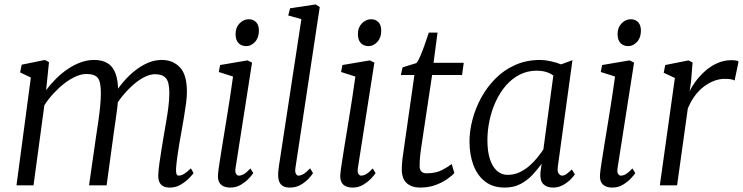

<svg xmlns="http://www.w3.org/2000/svg" viewBox="-20 -838 3359 868"><path d="M201.5 -557 188.5 -430.5Q209 -458 234 -482.8Q259 -507.5 287.2 -526.5Q315.5 -545.5 345.2 -556.2Q375 -567 405 -567Q442.5 -567 466.5 -552.2Q490.5 -537.5 502.2 -506Q514 -474.5 514 -424.5Q514 -420.5 513.8 -416.8Q513.5 -413 513.5 -409Q513.5 -405 513 -400.5L499.5 -416Q518 -445.5 542 -472.8Q566 -500 593.5 -521.2Q621 -542.5 650.8 -554.8Q680.5 -567 711.5 -567Q761.5 -567 793.2 -533.8Q825 -500.5 825 -423Q825 -400 821 -369.8Q817 -339.5 811.5 -307.5Q806 -275.5 801 -246.5Q796.5 -221 791.2 -191.5Q786 -162 782 -132.5Q778 -103 776 -78Q775 -61.5 777.5 -52.8Q780 -44 787.5 -44Q799.5 -44 812.2 -51.8Q825 -59.5 843 -77L855 -55.5Q850 -48 835 -32.5Q820 -17 797.5 -3.5Q775 10 747.5 10Q729.5 10 717.8 3.8Q706 -2.5 700.5 -15.2Q695 -28 695.5 -47.5Q696.5 -71 700.8 -101.5Q705 -132 710.5 -164.2Q716 -196.5 720.5 -225.5Q725 -253.5 731 -286.8Q737 -320 741.2 -354Q745.5 -388 745.5 -418Q745.5 -467.5 729.8 -485Q714 -502.5 681 -502.5Q659.5 -502.5 634.8 -490.5Q610 -478.5 585 -457Q560 -435.5 537.2 -408.2Q514.5 -381 497 -350.5L514.5 -398Q513 -374.5 509.8 -348Q506.5 -321.5 502.8 -295.5Q499 -269.5 495.5 -246L462 0H382.5L414.5 -222.5Q419 -251.5 424 -285.8Q429 -320 432.5 -354.2Q436 -388.5 436 -418Q436 -468 422 -485.8Q408 -503.5 370.5 -503.5Q348.5 -503.5 323.2 -492.5Q298 -481.5 272.2 -461.8Q246.5 -442 222.8 -416.5Q199 -391 180.5 -362L131.5 0H54.5L119.5 -487.5L71 -510.5L78 -545.5L183 -567Z M1021 10Q1004 10 990.8 4.2Q977.5 -1.5 970.8 -14.5Q964 -27.5 965.5 -49.5Q967 -68 972.8 -104.8Q978.5 -141.5 986.2 -189.5Q994 -237.5 1002.8 -290.5Q1011.5 -343.5 1019.5 -395.5Q1027.5 -447.5 1033.5 -492L969 -512.5L975 -544L1099 -565L1119.5 -555L1045 -79Q1042 -60.5 1047.2 -52.2Q1052.5 -44 1059.5 -44Q1070.5 -44 1082.8 -51Q1095 -58 1112 -76.5L1125 -55.5Q1120.5 -48 1106.2 -32.5Q1092 -17 1070.2 -3.5Q1048.5 10 1021 10ZM1094 -629.5Q1071.5 -629.5 1058.2 -643.2Q1045 -657 1045 -684.5Q1045 -714 1063.2 -732.5Q1081.5 -751 1105 -751Q1125 -751 1137.8 -737.8Q1150.5 -724.5 1150.5 -699.5Q1150.5 -667.5 1132.8 -648.5Q1115 -629.5 1094 -629.5Z M1315.5 -78.5Q1313 -61.5 1317.5 -52.8Q1322 -44 1329 -44Q1339 -44 1351.5 -51Q1364 -58 1382 -77L1395 -55.5Q1391 -48 1377.2 -32.5Q1363.5 -17 1341.5 -3.5Q1319.5 10 1289.5 10Q1272.5 10 1260.8 4Q1249 -2 1243 -15.5Q1237 -29 1237.5 -50.5Q1237.5 -54 1238 -60Q1238.5 -66 1239.2 -72.5Q1240 -79 1240.5 -84L1342.5 -751.5L1283 -768L1291.5 -800.5L1407 -818L1425.5 -806Z M1574 10Q1557 10 1543.8 4.2Q1530.5 -1.5 1523.8 -14.5Q1517 -27.5 1518.5 -49.5Q1520 -68 1525.8 -104.8Q1531.5 -141.5 1539.2 -189.5Q1547 -237.5 1555.8 -290.5Q1564.5 -343.5 1572.5 -395.5Q1580.5 -447.5 1586.5 -492L1522 -512.5L1528 -544L1652 -565L1672.5 -555L1598 -79Q1595 -60.5 1600.2 -52.2Q1605.5 -44 1612.5 -44Q1623.5 -44 1635.8 -51Q1648 -58 1665 -76.5L1678 -55.5Q1673.5 -48 1659.2 -32.5Q1645 -17 1623.2 -3.5Q1601.5 10 1574 10ZM1647 -629.5Q1624.5 -629.5 1611.2 -643.2Q1598 -657 1598 -684.5Q1598 -714 1616.2 -732.5Q1634.5 -751 1658 -751Q1678 -751 1690.8 -737.8Q1703.5 -724.5 1703.5 -699.5Q1703.5 -667.5 1685.8 -648.5Q1668 -629.5 1647 -629.5Z M1884 -169.5Q1881.5 -152.5 1880 -139.2Q1878.5 -126 1877.8 -113.8Q1877 -101.5 1877 -86Q1877 -71.5 1884.8 -63Q1892.5 -54.5 1908 -54.5Q1951 -54.5 1979.5 -69.8Q2008 -85 2022 -96.5L2034 -56Q2023.5 -43.5 2001.2 -28Q1979 -12.5 1948.2 -1.2Q1917.5 10 1879.5 10Q1841.5 10 1819 -9.8Q1796.5 -29.5 1796.5 -72Q1796.5 -79 1796.8 -86.5Q1797 -94 1797.8 -102.8Q1798.5 -111.5 1799.5 -120.2Q1800.5 -129 1802 -138.5L1853.5 -499H1792L1800 -533.5L1863 -553Q1872 -564.5 1882.2 -589.5Q1892.5 -614.5 1902.2 -642.2Q1912 -670 1918.5 -690.5H1958L1940 -554H2076.5L2069 -499H1933.5Z M2502 -86Q2498.5 -61.5 2506 -52.8Q2513.5 -44 2521 -44Q2531 -44 2541 -51.2Q2551 -58.5 2565 -72L2579 -50Q2575.5 -44 2562 -29.5Q2548.5 -15 2527.2 -2.5Q2506 10 2480 10Q2453 10 2437 -5Q2421 -20 2423 -56L2428.5 -97.5Q2410 -72 2387 -47.2Q2364 -22.5 2333.2 -6.2Q2302.5 10 2261.5 10Q2208.5 10 2173.2 -17.2Q2138 -44.5 2120.2 -91.8Q2102.5 -139 2102.5 -199.5Q2102.5 -245.5 2115.8 -296.5Q2129 -347.5 2155 -395.5Q2181 -443.5 2219.5 -482.5Q2258 -521.5 2309 -544.2Q2360 -567 2423 -567Q2443.5 -567 2469.5 -561.2Q2495.5 -555.5 2516.5 -547L2568 -566ZM2481.5 -496.5Q2466 -508 2447 -513.2Q2428 -518.5 2407 -518.5Q2364 -518.5 2328.8 -500.2Q2293.5 -482 2266.5 -450.5Q2239.5 -419 2221 -378.5Q2202.5 -338 2193 -293.2Q2183.5 -248.5 2183.5 -204.5Q2183.5 -152.5 2195.2 -117.5Q2207 -82.5 2227.5 -65Q2248 -47.5 2274.5 -47.5Q2303.5 -47.5 2328 -58.8Q2352.5 -70 2372.8 -87.8Q2393 -105.5 2409 -125.2Q2425 -145 2436.5 -162.5Z M2748 10Q2731 10 2717.8 4.2Q2704.5 -1.5 2697.8 -14.5Q2691 -27.5 2692.5 -49.5Q2694 -68 2699.8 -104.8Q2705.5 -141.5 2713.2 -189.5Q2721 -237.5 2729.8 -290.5Q2738.5 -343.5 2746.5 -395.5Q2754.5 -447.5 2760.5 -492L2696 -512.5L2702 -544L2826 -565L2846.5 -555L2772 -79Q2769 -60.5 2774.2 -52.2Q2779.5 -44 2786.5 -44Q2797.5 -44 2809.8 -51Q2822 -58 2839 -76.5L2852 -55.5Q2847.5 -48 2833.2 -32.5Q2819 -17 2797.2 -3.5Q2775.5 10 2748 10ZM2821 -629.5Q2798.5 -629.5 2785.2 -643.2Q2772 -657 2772 -684.5Q2772 -714 2790.2 -732.5Q2808.5 -751 2832 -751Q2852 -751 2864.8 -737.8Q2877.5 -724.5 2877.5 -699.5Q2877.5 -667.5 2859.8 -648.5Q2842 -629.5 2821 -629.5Z M2963 0 3031 -485.5 2980.5 -509 2987.5 -544 3092.5 -565 3111 -555.5 3104 -468 3097.5 -424.5Q3106.5 -445 3124.2 -469.2Q3142 -493.5 3166.5 -515.8Q3191 -538 3221.8 -552Q3252.5 -566 3287 -566Q3294.5 -566 3304.2 -565Q3314 -564 3319 -560L3301 -474Q3294.5 -478 3283 -479.8Q3271.5 -481.5 3255 -481.5Q3233 -481.5 3209.8 -473Q3186.5 -464.5 3163.8 -447.8Q3141 -431 3122 -405.8Q3103 -380.5 3089.5 -347.5L3041 0Z"/></svg>

Font: Merriweather 20pt Light
Style: Italic
Weight: 300
Italic angle: -7.8°
Version: Version 2.101